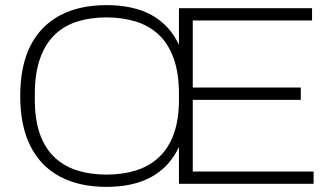

<svg xmlns="http://www.w3.org/2000/svg" viewBox="-20 -718 1303 750"><path d="M396 12Q290 12 214.5 -28Q139 -68 99 -147Q59 -226 59 -343Q59 -461 99 -539.5Q139 -618 214.5 -658Q290 -698 396 -698Q502 -698 572.5 -659Q643 -620 679 -543V-686H1199V-638H733V-376H1155V-328H733V-48H1205V0H679V-144Q643 -67 572.5 -27.5Q502 12 396 12ZM396 -36Q459 -36 510.5 -52Q562 -68 600 -103Q638 -138 658.5 -194Q679 -250 679 -329V-350Q679 -432 658.5 -489.5Q638 -547 600 -582.5Q562 -618 510 -634Q458 -650 396 -650Q334 -650 282.5 -634Q231 -618 194 -582.5Q157 -547 136.5 -489.5Q116 -432 116 -350V-329Q116 -250 136 -194Q156 -138 193.5 -103Q231 -68 282.5 -52Q334 -36 396 -36Z"/></svg>

Font: Archivo Thin
Style: Regular
Weight: 250
Designer: Hector Gatti
Foundry: Omnibus-Type
Version: Version 2.001